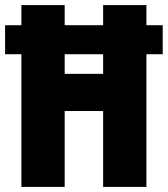

<svg xmlns="http://www.w3.org/2000/svg" viewBox="-25 -734 659 754"><path d="M59 0H229V-298H380V0H550V-521H614V-635H550V-714H380V-635H229V-714H59V-635H-5V-521H59ZM229 -444V-521H380V-444Z"/></svg>

Font: Noto Sans Arabic ExtCond Blk
Style: Regular
Weight: 900
Width: 2
Designer: Monotype Design Team, Nadine Chahine, Nizar Qandah and Khaled Hosny
Foundry: Monotype Imaging Inc.
Version: Version 2.012